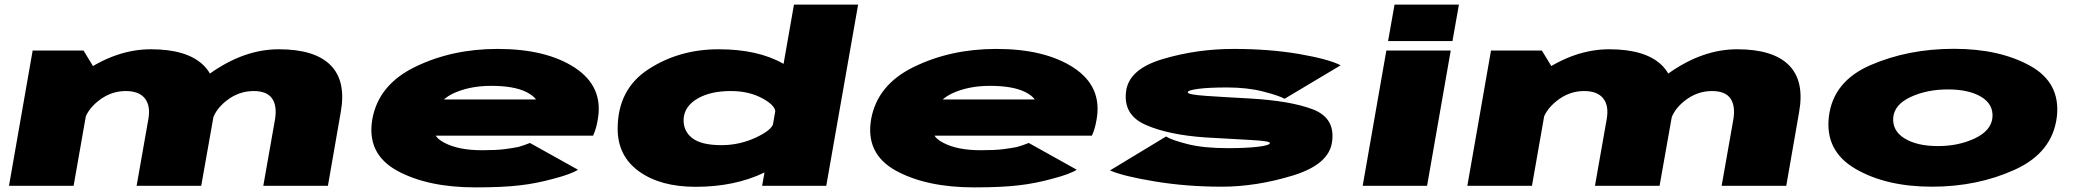

<svg xmlns="http://www.w3.org/2000/svg" viewBox="-20 -805 8992 832"><path d="M19 0H299L388.5 -509.5L342 -586H121.5ZM572 0H852L908.5 -318.5Q932 -454.5 861 -523Q790 -591.5 634 -591.5Q484 -591.5 337.8 -490Q191.5 -388.5 176 -301L342.5 -271.5Q352.5 -325 406.2 -367.8Q460 -410.5 525 -410.5Q583 -410.5 608.2 -378Q633.5 -345.5 622.5 -286.5ZM1121 0H1401L1456.5 -318.5Q1481 -453.5 1412.5 -522.5Q1344 -591.5 1188 -591.5Q1038 -591.5 890.8 -487Q743.5 -382.5 730 -301L897.5 -271.5Q906.5 -325 960.2 -367.8Q1014 -410.5 1079 -410.5Q1137 -410.5 1159.2 -378Q1181.5 -345.5 1171.5 -286.5Z M2040 7 2068.5 -154Q1966.5 -154 1905.5 -186.5Q1843 -217 1856.5 -288Q1869.5 -363 1940.5 -398.5Q2012.5 -433 2108.5 -433Q2206.5 -433 2260.5 -406.5Q2291 -391 2302.5 -374H1847.5L1820 -217H2550Q2564 -247 2570.5 -288Q2595.5 -430 2470.5 -512Q2346 -593 2136 -593Q1938 -593 1778.5 -515Q1620.5 -438 1593.5 -289Q1567.5 -139 1700.5 -65.5Q1833 7 2040 7ZM2068.5 -154 2040 7Q2160 7 2233.5 -2Q2305 -10 2380.5 -31Q2455 -50.5 2484.5 -69.5L2276.5 -185.5Q2249 -174.5 2225.5 -168Q2200 -163 2165.5 -158.5Q2129.5 -154 2068.5 -154Z M3282.5 0H3560.5L3698.5 -785H3420.5L3296.5 -78ZM2994 4.5Q3164 4.5 3292 -57.2Q3420 -119 3426.5 -151L3331.5 -272Q3326 -242 3255.5 -209Q3185 -176 3106 -176Q3018 -176 2978.5 -207.5Q2939 -239 2942.5 -293Q2948 -346.5 3003.8 -378.5Q3059.5 -410.5 3147.5 -410.5Q3226.5 -410.5 3285.2 -378Q3344 -345.5 3339.5 -315.5L3476 -435.5Q3482.5 -467.5 3373.2 -529.5Q3264 -591.5 3094 -591.5Q2923 -591.5 2789.8 -504.8Q2656.5 -418 2656.5 -247Q2656.5 -129 2749.2 -62.2Q2842 4.5 2994 4.5Z M4201.5 7 4230 -154Q4128 -154 4067 -186.5Q4004.5 -217 4018 -288Q4031 -363 4102 -398.5Q4174 -433 4270 -433Q4368 -433 4422 -406.5Q4452.5 -391 4464 -374H4009L3981.5 -217H4711.5Q4725.5 -247 4732 -288Q4757 -430 4632 -512Q4507.5 -593 4297.5 -593Q4099.5 -593 3940 -515Q3782 -438 3755 -289Q3729 -139 3862 -65.5Q3994.5 7 4201.5 7ZM4230 -154 4201.5 7Q4321.5 7 4395 -2Q4466.5 -10 4542 -31Q4616.5 -50.5 4646 -69.5L4438 -185.5Q4410.5 -174.5 4387 -168Q4361.5 -163 4327 -158.5Q4291 -154 4230 -154Z M5274 4Q5424 4 5582.5 -44.5Q5741 -93 5752.5 -192.5Q5766 -294 5668.8 -331.2Q5571.5 -368.5 5391 -378.5Q5287 -384 5206.5 -389.5Q5126 -395 5127 -405Q5127 -414 5172.5 -420Q5218 -426 5297 -426Q5385 -426 5453.2 -408.5Q5521.5 -391 5546.5 -377L5789.5 -522Q5739 -548.5 5610.5 -570.8Q5482 -593 5325 -593Q5166 -593 5018.2 -549Q4870.5 -505 4859.5 -407.5Q4847 -306.5 4945.5 -263.5Q5044 -220.5 5203 -209.5Q5312.5 -203 5398.5 -198.5Q5484.5 -194 5483 -185Q5481.5 -175 5431 -169Q5380.5 -163 5300.5 -163Q5195.5 -163 5126.2 -180.5Q5057 -198 5033 -213.5L4790 -66.5Q4846.5 -41.5 4984.2 -18.8Q5122 4 5274 4Z M5885 0H6164L6266.5 -586H5987.5ZM6023 -785 5995 -627H6274L6302 -785Z M6338.5 0H6618.5L6708 -509.5L6661.5 -586H6441ZM6891.5 0H7171.5L7228 -318.5Q7251.5 -454.5 7180.5 -523Q7109.5 -591.5 6953.5 -591.5Q6803.5 -591.5 6657.2 -490Q6511 -388.5 6495.5 -301L6662 -271.5Q6672 -325 6725.8 -367.8Q6779.5 -410.5 6844.5 -410.5Q6902.5 -410.5 6927.8 -378Q6953 -345.5 6942 -286.5ZM7440.5 0H7720.5L7776 -318.5Q7800.5 -453.5 7732 -522.5Q7663.5 -591.5 7507.5 -591.5Q7357.5 -591.5 7210.2 -487Q7063 -382.5 7049.5 -301L7217 -271.5Q7226 -325 7279.8 -367.8Q7333.5 -410.5 7398.5 -410.5Q7456.5 -410.5 7478.8 -378Q7501 -345.5 7491 -286.5Z M8352 4Q8549 4 8711.5 -70Q8874 -144 8893 -298.5Q8910 -446.5 8777 -520Q8644 -593.5 8447 -593.5Q8249 -593.5 8086 -523Q7923 -452.5 7905 -298.5Q7888 -150 8021 -73Q8154 4 8352 4ZM8377.5 -172Q8287.5 -172 8233.5 -205Q8179.5 -238 8184 -296Q8189.5 -352.5 8260 -385Q8330.5 -417.5 8420.5 -417.5Q8511.5 -417.5 8565 -385.5Q8618.5 -353.5 8614 -296Q8608.5 -239 8538 -205.5Q8467.5 -172 8377.5 -172Z"/></svg>

Font: Anybody ExtraExpanded Black
Style: Italic
Weight: 900
Width: 8
Italic angle: -10°
Version: Version 1.113;gftools[0.9.25]